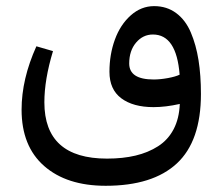

<svg xmlns="http://www.w3.org/2000/svg" viewBox="-20 -387 719 621"><path d="M476.6 -40.5Q410.6 -40.5 372.3 -69.1Q334 -97.7 334 -154.8Q334 -210.9 351.6 -259Q369.1 -307.1 402.8 -337.2Q436.5 -367.2 478.5 -367.2Q519.5 -367.2 549.8 -344.7Q580.1 -322.3 597.2 -282Q614.3 -241.7 622.1 -192.4Q629.9 -143.1 629.9 -83Q629.9 69.3 552 141.6Q474.1 213.9 321.8 213.9Q195.8 213.9 122.8 149.9Q49.8 85.9 49.8 -32.2Q49.8 -131.3 97.7 -237.3L151.4 -221.7Q123.5 -129.9 123.5 -56.2Q123.5 126 326.2 126Q377.4 126 418.5 116.2Q459.5 106.4 491.5 85.9Q523.4 65.4 541.5 31Q559.6 -3.4 561.5 -50.8Q515.6 -40.5 476.6 -40.5ZM477.1 -129.9Q498 -129.9 523.2 -134.5Q548.3 -139.2 561 -145.5Q550.8 -275.4 474.6 -275.4Q442.4 -275.4 420.2 -249.3Q397.9 -223.1 397.9 -181.6Q397.9 -129.9 477.1 -129.9Z"/></svg>

Font: Sahel FD
Style: FD
Weight: 400
Foundry: Saber Rastikerdar (saber.rastikerdar@gmail.com)
Version: Version 3.3.1